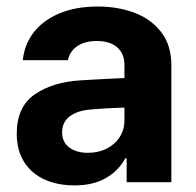

<svg xmlns="http://www.w3.org/2000/svg" viewBox="-20 -557 598 587"><path d="M228.5 -311.5Q282.2 -314.9 360.4 -318.4V-361.3Q359.4 -394.5 337.4 -413.1Q315.4 -431.6 275.4 -431.6Q239.3 -431.6 216.3 -416Q193.4 -400.4 187.5 -373H49.8Q54.2 -419.9 82.3 -457Q110.4 -494.1 160.6 -515.6Q210.9 -537.1 279.3 -537.1Q339.8 -537.1 390.9 -518.1Q441.9 -499 472.9 -458.7Q503.9 -418.5 503.9 -357.4V0H367.2V-73.2H363.3Q342.3 -34.7 303.5 -12.5Q264.6 9.8 208 9.8Q156.2 9.8 116.5 -8.1Q76.7 -25.9 54 -61.5Q31.2 -97.2 31.2 -148.4Q31.2 -230.5 86.4 -268.6Q141.6 -306.6 228.5 -311.5ZM249 -89.8Q281.2 -89.8 306.9 -103Q332.5 -116.2 346.7 -139.2Q360.8 -162.1 360.4 -189.5V-228Q337.4 -227.5 303.7 -225.6Q270 -223.6 252 -221.7Q213.9 -217.8 191.9 -200.2Q169.9 -182.6 169.9 -152.3Q169.9 -122.6 191.7 -106.2Q213.4 -89.8 249 -89.8Z"/></svg>

Font: Pretendard
Style: Bold
Weight: 700
Designer: Base glyphs from Inter by Rasmus Andersson; Hangeul glyphs from Noto Sans CJK(Source Han Sans) by Jang Soo-young and Kan
Foundry: Kil Hyung-jin
Version: Version 1.309